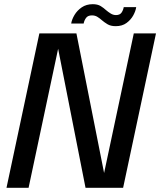

<svg xmlns="http://www.w3.org/2000/svg" viewBox="-20 -897 765 917"><path d="M116.5 0H11L168 -737.5H345L481 -51.5L472 -46.5L619 -737.5H725L568 0H388.5L253.5 -685L263 -689.5ZM630.5 -863Q628 -844.5 616.5 -823.5Q605 -802.5 584.2 -787.2Q563.5 -772 532.5 -772Q508.5 -772 493 -781.5Q477.5 -791 466.5 -800.5Q456.5 -809.5 445.2 -816.5Q434 -823.5 419 -823.5Q399.5 -823.5 390.8 -811.2Q382 -799 379.5 -784.5H320Q323 -804 335.8 -825.5Q348.5 -847 370.5 -862Q392.5 -877 423 -877Q446.5 -877 461.2 -867.8Q476 -858.5 486 -849Q496.5 -840 508.5 -832.5Q520.5 -825 534 -825Q552.5 -825 560.5 -836.8Q568.5 -848.5 571 -863Z"/></svg>

Font: Epilogue Medium
Style: Italic
Weight: 500
Italic angle: -12°
Designer: Tyler Finck
Foundry: Etcetera Type Co
Version: Version 2.112